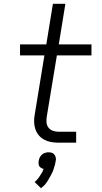

<svg xmlns="http://www.w3.org/2000/svg" viewBox="-20 -755 540 1016"><path d="M383 0H289Q269 0 249.5 -3.5Q230 -7 213.5 -16Q197 -25 185 -39.5Q173 -54 167 -72Q161 -90 160.5 -110Q160 -130 164 -150L215 -462H86V-520H225L260 -735H326L291 -520H464V-462H281L228 -141Q225 -125 226 -109Q227 -93 235.5 -81Q244 -69 258.5 -63.5Q273 -58 289 -58H383ZM197 241 163 208Q168 204 172 200Q176 196 180 191.5Q184 187 187 182Q190 177 193 172.5Q196 168 200 161.5Q204 155 206 152V149L211 139Q208 138 204.5 137Q201 136 198.5 134Q196 132 193.5 130.5Q191 129 189 126Q187 123 186 120.5Q185 118 184.5 114.5Q184 111 184 107Q184 103 184 101L185 95Q186 91 187 87Q188 83 190 79Q192 75 194.5 71.5Q197 68 200 65Q203 62 206.5 59.5Q210 57 214 55.5Q218 54 223.5 52.5Q229 51 231 51H237Q241 51 245 51.5Q249 52 253 53Q257 54 260 56Q263 58 265.5 60.5Q268 63 270 66.5Q272 70 273.5 73.5Q275 77 275.5 82Q276 87 276 89L275 95Q274 101 273 106.5Q272 112 270.5 117.5Q269 123 267 129Q265 135 263.5 140.5Q262 146 259.5 151.5Q257 157 254.5 162.5Q252 168 249 173Q246 178 243 183.5Q240 189 236.5 195Q233 201 230 205.5Q227 210 222.5 216Q218 222 216 224Z"/></svg>

Font: Iosevka Aile Light
Style: Italic
Weight: 300
Italic angle: -9°
Designer: Belleve Invis
Foundry: Belleve Invis
Version: Version 31.1.0; ttfautohint (v1.8.4)